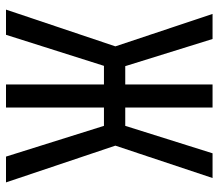

<svg xmlns="http://www.w3.org/2000/svg" viewBox="-64 -664 728 640"><g transform="rotate(90 300.0 -344.0)"><path d="M261.5 -326.5H199.5L96 0H12L134.5 -364.5L26.5 -688.5H110L200.5 -397.5H261.5V-688.5H338.5V-397.5H399.5L491 -688.5H573.5L465.5 -364.5L588 0H502L399.5 -326.5H338.5V0H261.5Z"/></g></svg>

Font: Fast_Mono
Style: Regular
Weight: 400
Monospace: yes
Designer: Carrois Corporate, Edenspiekermann AG, Nikita Prokopov
Foundry: Carrois Corporate, Edenspiekermann AG, Nikita Prokopov
Version: Version 5.002